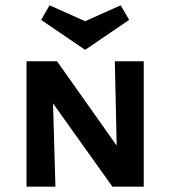

<svg xmlns="http://www.w3.org/2000/svg" viewBox="-20 -704 642 724"><path d="M301 -516 135 -629 167 -684 301 -624 435 -684 467 -629ZM522 -473V0H404L180 -314L189 0H80V-473H195L420 -155L413 -473Z"/></svg>

Font: Ysabeau SC
Style: Bold
Weight: 700
Designer: Christian Thalmann (Catharsis Fonts)
Version: Version 0.003